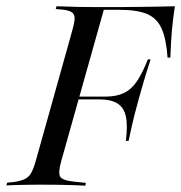

<svg xmlns="http://www.w3.org/2000/svg" viewBox="-43 -591 577 612"><path d="M105.6 -201.6 187.1 -492.7Q194.4 -518.5 194.8 -531.9Q195.2 -545.2 186.3 -551.6Q177.4 -558.1 154.8 -560.5L134.7 -562.1L137.1 -571Q149.2 -571 166.1 -570.2Q183.1 -569.4 204.8 -569Q226.6 -568.5 250.8 -568.5H248.4H344.4Q366.1 -568.5 396 -569Q425.8 -569.4 457.3 -569.8Q488.7 -570.2 514.5 -571Q508.9 -536.3 505.2 -496.4Q501.6 -456.5 500 -407.3H491.1Q487.1 -465.3 472.6 -498.8Q458.1 -532.3 426.6 -546Q395.2 -559.7 337.1 -559.7H287.9L187.1 -201.6ZM186.3 -274.2 188.7 -283.1H355.6L353.2 -274.2ZM358.1 -141.9Q364.5 -191.1 358.1 -220.2Q351.6 -249.2 330.6 -261.7Q309.7 -274.2 273.4 -274.2L294.4 -283.1Q328.2 -283.1 352.4 -294.8Q376.6 -306.5 394 -332.7Q411.3 -358.9 428.2 -401.6H437.1Q421 -352.4 413.7 -326.2Q406.5 -300 400 -278.2Q392.7 -252.4 385.5 -224.2Q378.2 -196 366.9 -141.9ZM89.5 -2.4Q66.1 -2.4 44.8 -2Q23.4 -1.6 6 -1.2Q-11.3 -0.8 -22.6 0L-20.2 -8.9L-1.6 -10.5Q21.8 -13.7 35.1 -19.8Q48.4 -25.8 56 -39.1Q63.7 -52.4 71 -78.2L105.6 -201.6H187.1L152.4 -78.2Q141.9 -41.1 148.4 -28.6Q154.8 -16.1 191.9 -12.1L230.6 -8.1L229 0.8Q214.5 0 192.7 -0.8Q171 -1.6 144.4 -2Q117.7 -2.4 87.1 -2.4H90.3Z"/></svg>

Font: Playfair 144pt SemiCondensed
Style: Italic
Weight: 400
Width: 4
Italic angle: -15.6°
Designer: Claus Eggers Sørensen
Foundry: Claus Eggers Sørensen
Version: Version 2.203